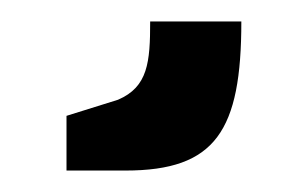

<svg xmlns="http://www.w3.org/2000/svg" viewBox="-20 17 287 179"><path d="M42 125V176H97C181 176 205 139 205 37H120C120 75 118 98 90 110Z"/></svg>

Font: Exo
Style: Demi Bold
Weight: 600
Designer: Natanael Gama
Version: Version 1.00